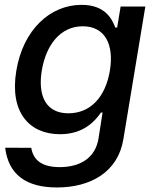

<svg xmlns="http://www.w3.org/2000/svg" viewBox="-20 -573 657 808"><path d="M219.5 215.9C359.4 215.9 476.6 152.7 499.3 12.1L591.6 -545.5H487.6L473 -457H465.2C452.1 -490.8 424.7 -552.6 323.2 -552.6C191.4 -552.6 77.4 -448.5 48.7 -275.6C19.5 -100.9 103 -8.2 232.6 -8.2C332.7 -8.2 380.7 -64.6 404.8 -99.4H411.6L394.9 7.8C381.7 94.5 313.9 130.3 231.5 130.3C150.2 130.3 119.3 95.9 111.5 49L1.8 48.7C15.3 161.6 90.2 215.9 219.5 215.9ZM155.9 -276.3C173.3 -381 231.9 -462.4 328.5 -462.4C421.2 -462.4 460.6 -386.7 442.5 -276.3C424 -163.7 359.7 -96.2 268.1 -96.2C172.2 -96.2 138.5 -170.8 155.9 -276.3Z"/></svg>

Font: Magic Ui Pro Medium
Style: Italic
Weight: 500
Italic angle: -9.39999°
Designer: Stefan Endress, Andreas Faust
Version: Version 1.000;FEAKit 1.0